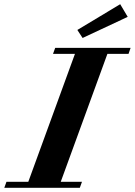

<svg xmlns="http://www.w3.org/2000/svg" viewBox="-77 -890 639 910"><path d="M314.5 -710 289.6 -748 492.7 -870.1 528.3 -810.1ZM-56.6 0 -46.4 -28.3H57.1L278.3 -634.8H174.3L184.6 -663.1H542L532.2 -634.8H432.1L210.9 -28.3H311.5L301.3 0Z"/></svg>

Font: Elstob 18pt ExtraBold
Style: Italic
Weight: 800
Italic angle: -20°
Designer: Peter S. Baker
Version: Version 1.015